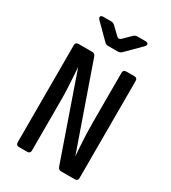

<svg xmlns="http://www.w3.org/2000/svg" viewBox="-225 -1064 1049 1177"><g transform="rotate(30 300.0 -475.0)"><path d="M103 0Q81 0 81 -22V-708Q81 -730 103 -730H198Q218 -730 224 -712L430 -123Q428 -151 425 -191Q422 -231 420.5 -274Q419 -317 419 -353V-708Q419 -730 441 -730H497Q519 -730 519 -708V-22Q519 0 497 0H402Q382 0 376 -18L171 -607Q173 -580 175.5 -541.5Q178 -503 180 -461Q182 -419 182 -383V-22Q182 0 159 0ZM266 -810Q250 -810 239 -822L139 -922Q129 -933 132.5 -941.5Q136 -950 151 -950H206Q222 -950 233 -939L285 -889Q300 -874 316 -890L366 -939Q377 -950 393 -950H449Q464 -950 468 -941.5Q472 -933 462 -922L362 -822Q350 -810 335 -810Z"/></g></svg>

Font: Pitagon Sans Mono SemiBold
Style: Regular
Weight: 600
Monospace: yes
Designer: Travis Tran
Foundry: Pitagon
Version: Version 1.001; ttfautohint (v1.8.4.7-5d5b);gftools[0.9.26]